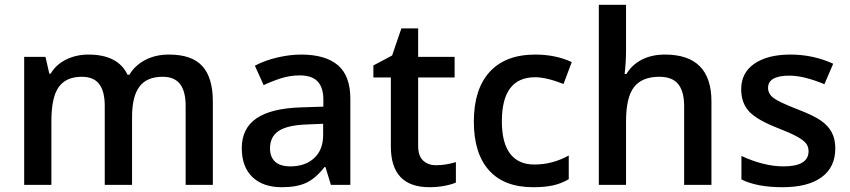

<svg xmlns="http://www.w3.org/2000/svg" viewBox="-20 -780 3586 810"><path d="M537.1 0H421.9V-333Q421.9 -395 398.4 -425.5Q375 -456.1 325.2 -456.1Q258.8 -456.1 227.8 -412.8Q196.8 -369.6 196.8 -269V0H82V-540H171.9L188 -469.2H193.8Q216.3 -507.8 259 -528.8Q301.8 -549.8 353 -549.8Q477.5 -549.8 518.1 -464.8H525.9Q549.8 -504.9 593.3 -527.3Q636.7 -549.8 692.9 -549.8Q789.6 -549.8 833.7 -501Q877.9 -452.1 877.9 -352.1V0H763.2V-333Q763.2 -395 739.5 -425.5Q715.8 -456.1 666 -456.1Q599.1 -456.1 568.1 -414.3Q537.1 -372.6 537.1 -286.1Z M1376 0 1353 -75.2H1349.1Q1310.1 -25.9 1270.5 -8.1Q1231 9.8 1168.9 9.8Q1089.4 9.8 1044.7 -33.2Q1000 -76.2 1000 -154.8Q1000 -238.3 1062 -280.8Q1124 -323.2 1251 -327.1L1344.2 -330.1V-358.9Q1344.2 -410.6 1320.1 -436.3Q1295.9 -461.9 1245.1 -461.9Q1203.6 -461.9 1165.5 -449.7Q1127.4 -437.5 1092.3 -420.9L1055.2 -502.9Q1099.1 -525.9 1151.4 -537.8Q1203.6 -549.8 1250 -549.8Q1353 -549.8 1405.5 -504.9Q1458 -460 1458 -363.8V0ZM1205.1 -78.1Q1267.6 -78.1 1305.4 -113Q1343.3 -147.9 1343.3 -210.9V-257.8L1273.9 -254.9Q1192.9 -252 1156 -227.8Q1119.1 -203.6 1119.1 -153.8Q1119.1 -117.7 1140.6 -97.9Q1162.1 -78.1 1205.1 -78.1Z M1819.3 -83Q1861.3 -83 1903.3 -96.2V-9.8Q1884.3 -1.5 1854.2 4.2Q1824.2 9.8 1792 9.8Q1628.9 9.8 1628.9 -162.1V-453.1H1555.2V-503.9L1634.3 -545.9L1673.3 -660.2H1744.1V-540H1897.9V-453.1H1744.1V-164.1Q1744.1 -122.6 1764.9 -102.8Q1785.6 -83 1819.3 -83Z M2229 9.8Q2106.4 9.8 2042.7 -61.8Q1979 -133.3 1979 -267.1Q1979 -403.3 2045.7 -476.6Q2112.3 -549.8 2238.3 -549.8Q2323.7 -549.8 2392.1 -518.1L2357.4 -425.8Q2284.7 -454.1 2237.3 -454.1Q2097.2 -454.1 2097.2 -268.1Q2097.2 -177.2 2132.1 -131.6Q2167 -85.9 2234.4 -85.9Q2311 -85.9 2379.4 -124V-23.9Q2348.6 -5.9 2313.7 2Q2278.8 9.8 2229 9.8Z M2981.4 0H2866.2V-332Q2866.2 -394.5 2841.1 -425.3Q2815.9 -456.1 2761.2 -456.1Q2689 -456.1 2655 -412.8Q2621.1 -369.6 2621.1 -268.1V0H2506.3V-759.8H2621.1V-566.9Q2621.1 -520.5 2615.2 -467.8H2622.6Q2646 -506.8 2687.7 -528.3Q2729.5 -549.8 2785.2 -549.8Q2981.4 -549.8 2981.4 -352.1Z M3503.9 -153.8Q3503.9 -74.7 3446.3 -32.5Q3388.7 9.8 3281.2 9.8Q3173.3 9.8 3107.9 -22.9V-122.1Q3203.1 -78.1 3285.2 -78.1Q3391.1 -78.1 3391.1 -142.1Q3391.1 -162.6 3379.4 -176.3Q3367.7 -189.9 3340.8 -204.6Q3314 -219.2 3266.1 -237.8Q3172.9 -273.9 3139.9 -310.1Q3106.9 -346.2 3106.9 -403.8Q3106.9 -473.1 3162.8 -511.5Q3218.8 -549.8 3314.9 -549.8Q3410.2 -549.8 3495.1 -511.2L3458 -424.8Q3370.6 -460.9 3311 -460.9Q3220.2 -460.9 3220.2 -409.2Q3220.2 -383.8 3243.9 -366.2Q3267.6 -348.6 3347.2 -317.9Q3414.1 -292 3444.3 -270.5Q3474.6 -249 3489.3 -220.9Q3503.9 -192.9 3503.9 -153.8Z"/></svg>

Font: f2_56222          
Style: Regular
Weight: 600
Foundry: Ascender Corporation
Version: Version 1.10